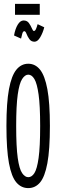

<svg xmlns="http://www.w3.org/2000/svg" viewBox="-20 -954 290 985"><path d="M125 11Q89 11 64 -18Q39 -47 26 -116.5Q13 -186 13 -308Q13 -427 26 -496.5Q39 -566 64 -596.5Q89 -627 125 -627Q161 -627 185.5 -596.5Q210 -566 223 -496.5Q236 -427 236 -308Q236 -186 223 -116.5Q210 -47 185.5 -18Q161 11 125 11ZM125 -45Q143 -45 156.5 -66Q170 -87 178 -143.5Q186 -200 186 -308Q186 -412 178 -469Q170 -526 156.5 -548.5Q143 -571 125 -571Q108 -571 93.5 -548.5Q79 -526 71 -469Q63 -412 63 -308Q63 -200 71 -143.5Q79 -87 93.5 -66Q108 -45 125 -45ZM173 -830 207 -814Q200 -786 186.5 -763Q173 -740 157 -740Q140 -740 130.5 -753.5Q121 -767 116 -780.5Q111 -794 105 -794Q98 -794 94.5 -782Q91 -770 88 -756L52 -772Q58 -806 71 -827.5Q84 -849 101 -849Q119 -849 128.5 -835.5Q138 -822 143.5 -808.5Q149 -795 154 -795Q160 -795 164.5 -805Q169 -815 173 -830ZM57 -878V-934H184V-878Z"/></svg>

Font: Inconsolata UltraCondensed
Style: Regular
Weight: 400
Width: 1
Monospace: yes
Designer: Raph Levien, Cyreal, Brenton Simpson
Foundry: Raph Levien, Cyreal, Google
Version: Version 3.000; ttfautohint (v1.8.2.53-6de2)